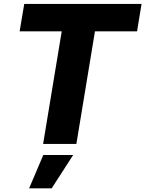

<svg xmlns="http://www.w3.org/2000/svg" viewBox="-20 -748 756 998"><path d="M82 -585 106 -727.5H715.8L692.4 -585H473.6L377 0H204.1L300.8 -585ZM131.3 231 205.1 57.6H360.4L248.5 231Z"/></svg>

Font: Inter 18pt ExtraBold
Style: Italic
Weight: 800
Italic angle: -9.3988°
Designer: Rasmus Andersson
Foundry: rsms
Version: Version 4.001;git-66647c0bb